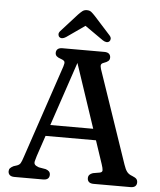

<svg xmlns="http://www.w3.org/2000/svg" viewBox="-60 -964 845 1015"><g transform="rotate(5 362.5 -456.0)"><path d="M179.4 -290H488.4L492 -230.6H174ZM240.3 -27.6Q240.3 -14.6 232.2 -7.3Q224 0 207.1 0H54.8Q38.2 0 29.9 -7.3Q21.6 -14.6 21.6 -27.6Q21.6 -37.4 27.3 -43.7Q33 -50 44.6 -56L63.1 -62.1Q75.6 -66.4 81.4 -75.7Q87.2 -85 95.5 -111L261.6 -604.2Q267.7 -622.6 264.9 -629.9Q262.1 -637.3 244.9 -643.2Q230.2 -647.9 222.6 -654.7Q215.1 -661.6 215.1 -672.4Q215.1 -685.4 223.4 -692.7Q231.7 -700 248.3 -700H470.7Q487.6 -700 495.8 -692.5Q503.9 -685.1 503.9 -672.4Q503.9 -661 496.1 -654.1Q488.3 -647.3 473 -642.2Q461.1 -638.3 458.7 -631Q456.2 -623.8 460.9 -608.4L628.8 -115.8Q637.3 -90.1 647 -77.9Q656.7 -65.7 674.7 -59.5Q691.6 -52.8 697.7 -45.8Q703.7 -38.7 703.7 -27.6Q703.7 -14.6 695.6 -7.3Q687.4 0 670.5 0H475.2Q458.4 0 450.2 -7.3Q442 -14.6 442 -27.6Q442 -38.4 448.3 -45.5Q454.6 -52.5 466.6 -56.2L503.6 -62.6Q516.2 -65.8 515.9 -76Q515.7 -86.2 508.4 -107.8L327.9 -648L340.7 -649L162.7 -120.4Q157 -102.7 154.7 -91.9Q152.3 -81.1 157.5 -74.4Q162.7 -67.7 178.7 -62L215.7 -55.6Q227.1 -52.1 233.7 -45.4Q240.3 -38.6 240.3 -27.6ZM379.6 -842.6H339.7L457.2 -760.4Q479.1 -746.4 492.2 -757.5Q497.5 -762.1 498.2 -771.1Q498.8 -780.1 490.1 -789.7L404.5 -884.3Q392.9 -896.8 383.7 -904.3Q374.4 -911.8 360.1 -911.8Q345.8 -911.8 336.3 -904.3Q326.7 -896.8 314.8 -884.3L229.2 -789.7Q220.5 -780.1 221.2 -771.1Q221.8 -762.1 227.1 -757.5Q240.2 -746.4 262.1 -760.4Z"/></g></svg>

Font: Fraunces SuperSoft 9pt
Style: Regular
Weight: 900
Version: Version 1.000;[b76b70a41]